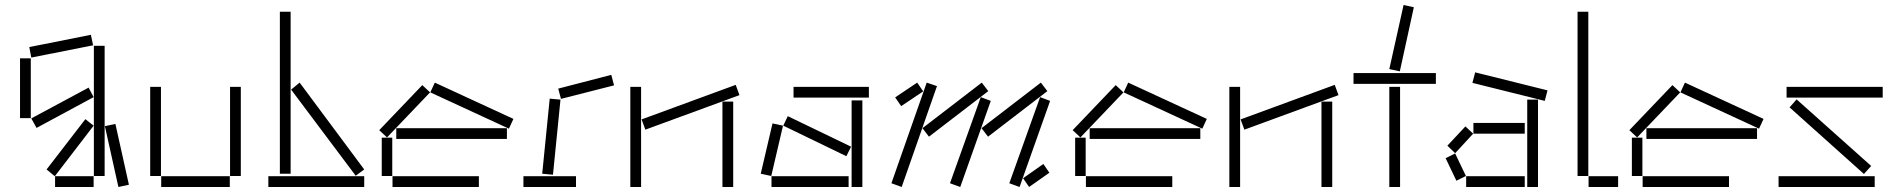

<svg xmlns="http://www.w3.org/2000/svg" viewBox="-20 -747 7571 767"><path d="M97 -559 105 -517 352 -566 343 -608ZM355 -44H398V-564H355ZM60 -275H103V-514H60ZM105 -274 126 -236 354 -359 334 -397ZM166 -70 199 -43 354 -245 321 -271ZM399 -243 453 0 495 -9 441 -252ZM200 0H354V-43H200Z M580 -44H623V-400H580ZM899 -44H942V-400H899ZM624 0H898V-43H624Z M1098 -700V-53H1141V-700ZM1143 -389 1401 -45 1435 -70 1177 -417ZM1052 -43V0H1435V-43Z M1699 -378 2013 -233 2031 -272 1717 -417ZM1495 -227 1526 -198 1698 -378 1667 -407ZM1563 -192H2005V-235H1563ZM1505 -44H1547V-197H1505ZM1548 0H1893V-43H1548Z M2210 -393 2221 -352 2433 -406 2422 -448ZM2146 -53 2189 -49 2219 -349 2176 -353ZM2071 0H2281V-43H2071Z M2543 -270 2558 -229 2934 -367 2919 -408ZM2498 0H2541V-400H2498ZM2866 0H2909V-341H2866Z M3150 -357H3451V-400H3150ZM3382 0H3425V-346H3382ZM3109 -245 3361 -123 3380 -161 3127 -283ZM3019 -53 3061 -44 3108 -245 3066 -254ZM3062 0H3370V-43H3062Z M3541 -15 3582 0 3723 -403 3682 -417ZM3556 -358 3580 -323 3668 -382 3644 -417ZM3665 -235 3691 -201 3928 -383 3902 -417ZM3901 -235 3927 -201 4164 -383 4138 -417ZM3775 -15 3816 0 3938 -344 3898 -359ZM4012 -15 4053 0 4175 -344 4135 -359ZM4067 -35 4091 0 4172 -57 4148 -92Z M4469 -378 4783 -233 4801 -272 4487 -417ZM4265 -227 4296 -198 4468 -378 4437 -407ZM4333 -192H4775V-235H4333ZM4275 -44H4317V-197H4275ZM4318 0H4663V-43H4318Z M4936 -270 4951 -229 5327 -367 5312 -408ZM4891 0H4934V-400H4891ZM5259 0H5302V-341H5259Z M5530 -471 5572 -462 5628 -718 5587 -727ZM5387 -412H5716V-455H5387ZM5530 0H5573V-400H5530Z M6151 -344 6162 -386 5873 -458 5862 -416ZM6081 0H6124V-349H6081ZM5866 -213H6071V-256H5866ZM5762 -165 5793 -135 5865 -213 5834 -242ZM5755 -115 5798 -25 5836 -44 5793 -134ZM5837 0H6071V-43H5837Z M6282 -44H6325V-700H6282ZM6326 0H6444V-43H6326Z M6693 -378 7007 -233 7025 -272 6711 -417ZM6489 -227 6520 -198 6692 -378 6661 -407ZM6557 -192H6999V-235H6557ZM6499 -44H6541V-197H6499ZM6542 0H6887V-43H6542Z M7117 -357H7501V-400H7117ZM7129 -318 7426 -52 7455 -84 7157 -350ZM7085 0H7469V-43H7085Z"/></svg>

Font: Anthony
Style: Regular
Weight: 400
Designer: Sun Young Oh
Foundry: Velvetyne Type Foundry
Version: Version 1.000;hotconv 1.0.109;makeotfexe 2.5.65596